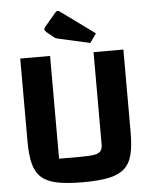

<svg xmlns="http://www.w3.org/2000/svg" viewBox="-58 -893 752 955"><g transform="rotate(-5 318.0 -415.0)"><path d="M318 15Q240 15 190 5Q140 -5 111.5 -30Q83 -55 71.5 -99Q60 -143 60 -211V-625H209V-112H322Q364 -112 387 -116.5Q410 -121 418 -132.5Q426 -144 426 -165V-625H575V-211Q575 -144 564 -100Q553 -56 524 -30.5Q495 -5 445 5Q395 15 318 15ZM414 -672 258 -707Q249 -709 244 -711Q239 -713 234 -718L201 -745Q192 -753 192 -759Q192 -765 200 -774L253 -837Q260 -845 266 -845Q270 -845 276 -841L446 -717Z"/></g></svg>

Font: Changa ExtraLight SemiBold
Style: Regular
Weight: 600
Version: Version 3.002; ttfautohint (v1.8.2)